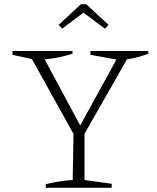

<svg xmlns="http://www.w3.org/2000/svg" viewBox="-20 -891 743 911"><path d="M343 -230 123 -626V-639H176L369 -280H352L549 -639H593L594 -630L366 -230ZM197 0V-17Q230 -25 262 -30Q294 -35 325 -37L329 -276H381V-37L510 -19V0ZM153 -606 39 -631V-649H324V-636Q283 -623 240 -615.5Q197 -608 153 -606ZM545 -606 409 -631V-649H684V-636Q650 -623 615.5 -615.5Q581 -608 545 -606ZM389 -871 495 -773 478 -755 376 -831 275 -755 258 -773 364 -871Z"/></svg>

Font: Piazzolla Thin Thin
Style: Regular
Weight: 250
Version: Version 2.005